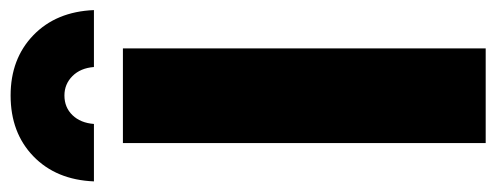

<svg xmlns="http://www.w3.org/2000/svg" viewBox="-320 -644 958 371"><g transform="rotate(-90 159.5 -459.0)"><path d="M68 -701H251V0H68ZM-6 -757Q-3 -830 42.5 -874Q88 -918 160 -918Q231 -918 276.5 -874Q322 -830 325 -757H215Q213 -783 197.5 -798.5Q182 -814 160 -814Q137 -814 122 -798.5Q107 -783 105 -757Z"/></g></svg>

Font: Montserrat V1
Style: Bold
Weight: 700
Designer: Julieta Ulanovsky
Foundry: Julieta Ulanovsky
Version: Version 6.001